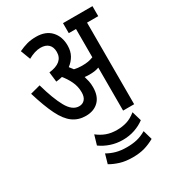

<svg xmlns="http://www.w3.org/2000/svg" viewBox="-212 -747 1016 1129"><g transform="rotate(-30 295.5 -182.5)"><path d="M356 -208Q356 -147 323.5 -114.5Q291 -82 236 -82Q186 -82 148.5 -109Q111 -136 81 -196.5Q51 -257 21 -356L89 -374Q118 -270 151 -210.5Q184 -151 230 -151Q254 -151 268.5 -167.5Q283 -184 283 -215Q283 -255 266.5 -289.5Q250 -324 227 -351Q207 -346 185 -344L177 -411Q275 -422 275 -494Q275 -527 256.5 -545Q238 -563 203 -563Q183 -563 161.5 -556Q140 -549 119 -537L94 -603Q124 -617 151 -624.5Q178 -632 213 -632Q278 -632 313.5 -594Q349 -556 349 -495Q349 -456 333 -428Q317 -400 291 -381Q301 -369 311 -355Q335 -349 364 -349Q388 -349 405 -352Q422 -355 440 -362V-554H391V-622H591V-554H515V0H440V-292Q424 -286 408 -284Q392 -282 374 -282Q360 -282 343 -284Q348 -268 352 -249.5Q356 -231 356 -208ZM353 149Q311 149 272.5 136Q234 123 204 101L223 36Q251 58 282 69.5Q313 81 353 81Q389 81 420 71.5Q451 62 483 36L502 101Q473 123 435 136Q397 149 353 149ZM353 267Q305 267 269 256Q233 245 204 228L222 165Q250 181 281 189.5Q312 198 353 198Q390 198 420.5 191Q451 184 484 165L502 228Q468 247 433.5 257Q399 267 353 267Z"/></g></svg>

Font: Noto Sans ExtraCondensed
Style: Regular
Weight: 400
Width: 2
Designer: Monotype Design Team
Foundry: Monotype Imaging Inc.
Version: Version 2.013; ttfautohint (v1.8.4.7-5d5b)